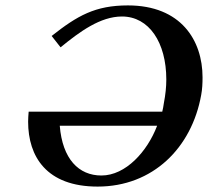

<svg xmlns="http://www.w3.org/2000/svg" viewBox="-20 -678 769 710"><path d="M204 -503C275 -561 351 -617 431 -617C531 -617 595 -521 595 -384C595 -357 592 -328 586 -297C585 -287 582 -274 580 -265H86C85 -252 84 -240 84 -228C84 -99 152 12 341 12C545 12 689 -131 724 -327C728 -348 729 -370 729 -392C729 -529 649 -658 453 -658C332 -658 266 -620 171 -545ZM561 -213C525 -118 445 -29 355 -29C271 -29 211 -90 201 -213Z"/></svg>

Font: Linux Libertine O
Style: Bold Italic
Weight: 700
Italic angle: -11.5°
Designer: Philipp H. Poll
Foundry: Philipp H. Poll
Version: Version 4.1.0